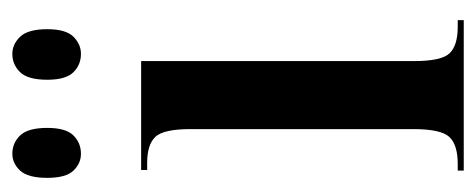

<svg xmlns="http://www.w3.org/2000/svg" viewBox="-256 -534 790 319"><g transform="rotate(-90 139.5 -375.0)"><path d="M15 0V-10H26Q58 -10 71 -24Q84 -38 84 -84V-454Q84 -499 71 -512.5Q58 -526 28 -526H16V-536H197V-83Q197 -37 210 -23.5Q223 -10 254 -10H265V0ZM209 -636Q191 -636 178.5 -648.5Q166 -661 166 -692Q166 -724 178.5 -737Q191 -750 209 -750Q225 -750 237.5 -737Q250 -724 250 -692Q250 -661 237.5 -648.5Q225 -636 209 -636ZM43 -636Q27 -636 15 -648.5Q3 -661 3 -692Q3 -724 15 -737Q27 -750 43 -750Q61 -750 73.5 -737Q86 -724 86 -692Q86 -661 73.5 -648.5Q61 -636 43 -636Z"/></g></svg>

Font: Noto Serif Display ExtraCondensed SemiBold
Style: Regular
Weight: 600
Width: 2
Designer: Monotype Design Team
Foundry: Monotype Imaging Inc.
Version: Version 2.009